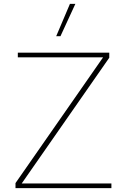

<svg xmlns="http://www.w3.org/2000/svg" viewBox="-20 -971 655 991"><path d="M341 -951H369L292 -784H270ZM60 -26 512 -675H72V-699H544V-673L92 -24H555V0H60Z"/></svg>

Font: Prompt Thin
Style: Regular
Weight: 250
Designer: Katatrad Team
Foundry: CadsonDemak
Version: Version 1.001